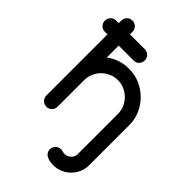

<svg xmlns="http://www.w3.org/2000/svg" viewBox="-293 -889 1230 1230"><g transform="rotate(45 322.5 -273.5)"><path d="M502.4 -292Q502.4 -323.2 490.2 -351.1Q477.5 -378.9 457 -399.4Q436.5 -419.9 408.7 -432.6Q380.9 -444.8 349.6 -444.8Q317.9 -444.8 290 -432.6Q261.7 -419.9 241.2 -399.4Q220.7 -378.9 208.5 -351.1Q196.3 -323.2 196.3 -292V-50.8Q196.3 -40.5 192.4 -31.2Q188.5 -21.5 181.6 -14.6Q174.8 -7.8 165.5 -3.9Q156.2 0 145.5 0Q134.8 0 125.5 -3.9Q116.2 -7.8 109.4 -14.6Q102.5 -21.5 98.6 -31.2Q94.7 -40.5 94.7 -50.8V-604.5H71.3Q49.8 -604.5 35.2 -619.1Q20.5 -633.8 20.5 -655.3Q20.5 -676.8 35.2 -691.4Q49.8 -706.1 71.3 -706.5H94.7V-729.5Q94.7 -751 109.4 -765.6Q124 -780.3 145.5 -780.8Q167 -780.3 181.6 -765.6Q196.3 -751 196.3 -729.5V-706.5H331.1Q352.5 -706.1 367.2 -691.4Q381.8 -676.8 381.8 -655.3Q381.8 -633.8 367.2 -619.1Q352.5 -604.5 331.1 -604.5H196.3V-496.6Q262.7 -546.9 349.6 -546.9Q401.4 -546.9 447.3 -526.9Q493.2 -506.8 528.3 -472.2Q563.5 -437.5 584 -391.1Q604.5 -344.7 604.5 -292V71.3Q604.5 104.5 591.8 133.8Q579.1 163.1 557.1 185.5Q535.2 208 505.4 220.7Q475.6 233.9 441.9 233.9Q422.4 234.4 406.2 230.5Q390.1 226.6 378.4 219.7Q366.7 212.9 360.4 201.7Q354 190.9 354 176.8Q354 166 357.9 156.7Q362.3 147.5 369.1 140.6Q376 133.8 385.3 129.9Q394.5 126 405.3 125.5Q414.1 126 422.9 128.9Q431.6 131.8 441.9 131.8Q454.1 131.8 464.8 127Q475.6 122.1 484.4 114.3Q493.2 106.4 497.6 95.7Q502.4 85 502.4 71.3Z"/></g></svg>

Font: Comfortaa
Style: Bold
Weight: 700
Designer: Johan Aakerlund
Foundry: Johan Aakerlund
Version: Version 2.001; ttfautohint (v1.4.1)